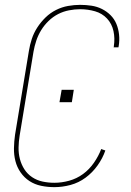

<svg xmlns="http://www.w3.org/2000/svg" viewBox="-20 -763 540 791"><path d="M204 8Q176 8 149.5 2.5Q123 -3 101.5 -17Q80 -31 65 -52.5Q50 -74 43.5 -99.5Q37 -125 37.5 -152.5Q38 -180 42 -208L99 -553Q103 -578 111 -602.5Q119 -627 133.5 -649.5Q148 -672 167.5 -691Q187 -710 211 -722Q235 -734 260.5 -738.5Q286 -743 310 -743Q334 -743 357 -739.5Q380 -736 400 -726Q420 -716 435.5 -700.5Q451 -685 459.5 -664.5Q468 -644 470.5 -620.5Q473 -597 469 -573Q469 -572 468.5 -571Q468 -570 468 -568H448Q449 -569 449 -570.5Q449 -572 449 -573Q454 -605 447.5 -635Q441 -665 421 -686.5Q401 -708 371.5 -716.5Q342 -725 310 -725Q288 -725 264.5 -720.5Q241 -716 219.5 -705Q198 -694 180 -676.5Q162 -659 149.5 -638.5Q137 -618 129.5 -595.5Q122 -573 118 -550L61 -205Q57 -180 56.5 -155.5Q56 -131 62 -108Q68 -85 80.5 -65.5Q93 -46 112.5 -33Q132 -20 155.5 -15Q179 -10 204 -10Q234 -10 265 -18.5Q296 -27 322 -46Q348 -65 367 -92.5Q386 -120 397 -149L414 -143Q403 -111 382 -81.5Q361 -52 332.5 -31Q304 -10 270.5 -1Q237 8 204 8ZM225 -342 234 -393H284L276 -342Z"/></svg>

Font: Iosevka SS04 Thin
Style: Italic
Weight: 100
Italic angle: -9°
Monospace: yes
Designer: Belleve Invis
Foundry: Belleve Invis
Version: Version 19.0.0; ttfautohint (v1.8.4)